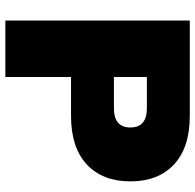

<svg xmlns="http://www.w3.org/2000/svg" viewBox="-26 -720 745 734"><g transform="rotate(90 347.0 -352.5)"><path d="M58.1 0V-705.1H421.9Q543.9 -705.1 608.4 -644.5Q672.9 -584 672.9 -478Q672.9 -372.1 608.4 -311.5Q543.9 -251 421.9 -251H273.9V0ZM273.9 -415H393.1Q466.8 -415 466.8 -478Q466.8 -541 393.1 -541H273.9Z"/></g></svg>

Font: Mulish ExtraBlack
Style: Regular
Weight: 1000
Designer: Vernon Adams
Foundry: Vernon Adams
Version: Version 3.603; ttfautohint (v1.8.3)